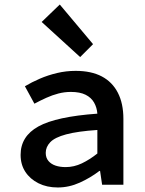

<svg xmlns="http://www.w3.org/2000/svg" viewBox="-20 -816 640 848"><path d="M235 12Q187 12 150 -6.5Q113 -25 92 -57Q71 -89 71 -132Q71 -214 149.5 -257.5Q228 -301 410 -314Q408 -341 395.5 -363Q383 -385 358 -397.5Q333 -410 293 -410Q265 -410 238 -403Q211 -396 184.5 -384Q158 -372 132 -358L90 -435Q120 -453 156 -468.5Q192 -484 232 -493.5Q272 -503 314 -503Q383 -503 429.5 -478.5Q476 -454 500.5 -406.5Q525 -359 525 -291V0H431L422 -61H419Q380 -31 332.5 -9.5Q285 12 235 12ZM270 -78Q307 -78 341.5 -94.5Q376 -111 410 -138V-242Q322 -236 272 -222.5Q222 -209 202 -188Q182 -167 182 -141Q182 -119 194 -105Q206 -91 225.5 -84.5Q245 -78 270 -78ZM334 -564 164 -719 244 -796 391 -621Z"/></svg>

Font: Source Code Pro SemiBold
Style: Regular
Weight: 600
Monospace: yes
Designer: Paul D. Hunt, Teo Tuominen
Foundry: Adobe Systems Incorporated
Version: Version 1.018;hotconv 1.0.116;makeotfexe 2.5.65601